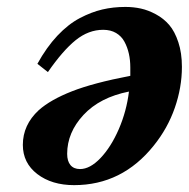

<svg xmlns="http://www.w3.org/2000/svg" viewBox="-20 -522 545 554"><path d="M173.8 -78.1Q173.8 -57.1 183.3 -45.7Q192.9 -34.2 210.9 -34.2Q239.7 -34.2 270 -65.9Q300.3 -97.7 322.8 -149.4Q345.2 -201.2 352.1 -257.8Q268.1 -241.2 220.9 -190.4Q173.8 -139.6 173.8 -78.1ZM45.9 -104Q45.9 -161.6 91.8 -204.1Q126 -234.4 187.5 -258.5Q249 -282.7 356 -303.2V-327.1Q356 -348.6 351.8 -367.2Q347.7 -385.7 339.1 -401.6Q330.6 -417.5 314.9 -426.8Q299.3 -436 277.8 -436Q235.4 -436 198.2 -406Q161.1 -376 118.2 -314L87.9 -337.9Q114.3 -385.7 145.5 -418.9Q176.8 -452.1 210.2 -469.7Q243.7 -487.3 275.1 -494.6Q306.6 -502 341.8 -502Q365.2 -502 386.5 -497.3Q407.7 -492.7 429.9 -480.7Q452.1 -468.8 468.3 -450Q484.4 -431.2 494.6 -400.1Q504.9 -369.1 504.9 -329.1Q504.9 -270 484.4 -210.9Q463.9 -151.9 423.8 -102.1Q332.5 12.2 193.8 12.2Q129.4 12.2 87.6 -19.8Q45.9 -51.8 45.9 -104Z"/></svg>

Font: Linguistics Pro
Style: Bold Italic
Weight: 700
Italic angle: -12°
Designer: Stefan Peev, Context Ltd
Foundry: Stefan Peev, Context Ltd
Version: Version 001.000